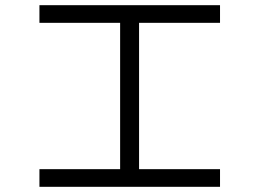

<svg xmlns="http://www.w3.org/2000/svg" viewBox="-20 -720 1000 740"><path d="M828 0V-68H516V-632H828V-700H132V-632H443V-68H132V0Z"/></svg>

Font: altertype_V2
Style: Regular
Weight: 400
Designer: Simon Renaud
Version: Version 2.001;Glyphs 3.1.2 (3151)